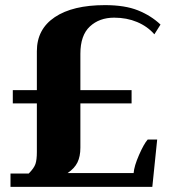

<svg xmlns="http://www.w3.org/2000/svg" viewBox="-20 -730 676 750"><path d="M21 -52H92Q113 -73 118.5 -89.5Q124 -106 124 -136V-326H30V-378H124V-530Q124 -616 194 -663Q264 -710 390 -710Q468 -710 519 -689.5Q570 -669 607 -634L583 -596Q556 -627 515.5 -644Q475 -661 426 -661Q368 -661 331 -626.5Q294 -592 294 -520V-378H494V-326H294V-153Q294 -119 282.5 -95.5Q271 -72 244 -54H502Q504 -81 523 -124.5Q542 -168 557 -185H594L575 0H21Z"/></svg>

Font: Trirong ExtraBold
Style: Regular
Weight: 800
Designer: Katatrad Team
Foundry: CadsonDemak
Version: Version 1.001